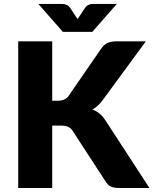

<svg xmlns="http://www.w3.org/2000/svg" viewBox="-20 -934 762 954"><path d="M239.5 -433.5H266.5Q304 -433.5 320.5 -457L484.5 -695Q499 -714 515.8 -721.2Q532.5 -728.5 557.5 -728.5H704.5L488.5 -434Q465.5 -403.5 439 -390Q458 -383 473.5 -370.5Q489 -358 502.5 -338L722.5 0H571.5Q557 0 546.8 -2Q536.5 -4 529 -8Q521.5 -12 516 -17.8Q510.5 -23.5 505.5 -31L340.5 -284.5Q331.5 -298.5 317.8 -304.2Q304 -310 280.5 -310H239.5V0H70.5V-728.5H239.5ZM560.5 -914.5 438.5 -775.5H292.5L170.5 -914.5H282.5Q287 -914.5 292.8 -914.2Q298.5 -914 304.5 -912.2Q310.5 -910.5 316.2 -907Q322 -903.5 327 -897L356.5 -852.5Q359 -849 361.2 -845.8Q363.5 -842.5 365.5 -839.5Q367.5 -842.5 369.8 -845.8Q372 -849 374.5 -852.5L403.5 -896.5Q408.5 -903 414.5 -906.8Q420.5 -910.5 426.5 -912.2Q432.5 -914 438.2 -914.2Q444 -914.5 448.5 -914.5Z"/></svg>

Font: Lato ExtraBold
Style: Regular
Weight: 800
Designer: Lukasz Dziedzic with Adam Twardoch and Botio Nikoltchev
Foundry: tyPoland Lukasz Dziedzic
Version: Version 2.015; 2015-08-06; http://www.latofonts.com/